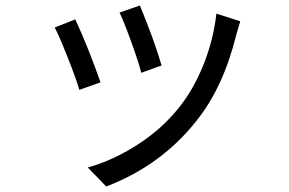

<svg xmlns="http://www.w3.org/2000/svg" viewBox="-20 -596 1040 691"><path d="M483.4 -576.2Q535.2 -451.2 561.5 -360.4L488.3 -334Q480.5 -367.2 453.6 -441.9Q426.8 -516.6 410.2 -550.8ZM758.8 -546.9 844.7 -519.5Q840.8 -506.8 835.9 -490.2Q831.1 -473.6 830.1 -469.7Q783.2 -281.2 688.5 -163.1Q561.5 -1 362.3 75.2L295.9 6.8Q386.7 -18.6 474.1 -74.7Q561.5 -130.9 621.1 -205.1Q674.8 -270.5 711.4 -360.8Q748 -451.2 758.8 -546.9ZM251 -526.4Q296.9 -426.8 341.8 -299.8L265.6 -272.5Q254.9 -310.5 223.1 -390.6Q191.4 -470.7 176.8 -497.1Z"/></svg>

Font: GenYoGothic TW TTF Regular
Style: Regular
Weight: 400
Version: Version 1.300